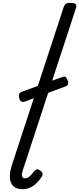

<svg xmlns="http://www.w3.org/2000/svg" viewBox="-20 -1308 554 1344"><path d="M138 16Q76 16 57 -29Q38 -74 64 -155L425 -1256Q432 -1276 441.5 -1282Q451 -1288 470 -1288Q501 -1288 509.5 -1278.5Q518 -1269 511 -1249L139 -114Q131 -88 134.5 -74Q138 -60 155 -60Q167 -60 178 -66.5Q189 -73 199 -84.5Q209 -96 220 -110Q227 -119 236.5 -122Q246 -125 260 -115Q276 -105 278 -94.5Q280 -84 274 -74Q258 -48 237.5 -27.5Q217 -7 192 4.5Q167 16 138 16ZM154 -597Q138 -592 128.5 -598Q119 -604 114 -624Q110 -637 113.5 -648Q117 -659 131 -665L416 -769Q430 -774 438 -769.5Q446 -765 453 -747Q459 -732 457 -721Q455 -710 443 -705Z"/></svg>

Font: Playwrite NL
Style: Regular
Weight: 400
Designer: Veronika Burian, José Scaglione
Foundry: TypeTogether
Version: Version 1.002